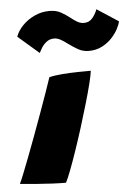

<svg xmlns="http://www.w3.org/2000/svg" viewBox="-98 -767 581 810"><g transform="rotate(-5 192.0 -362.0)"><path d="M148.5 1.5Q123 1.5 91.8 0Q60.5 -1.5 25.8 -4.2Q-9 -7 -45.5 -10.5Q-40 -21.5 -28.2 -50.8Q-16.5 -80 -1 -120.5Q14.5 -161 31.5 -207Q48.5 -253 65 -298.5Q81.5 -344 95.2 -383Q109 -422 117.5 -448Q140.5 -454 174.5 -456.5Q208.5 -459 241.5 -459.5Q274.5 -460 294 -460Q292 -442.5 283 -406.2Q274 -370 260.2 -323Q246.5 -276 230.8 -225.8Q215 -175.5 199.2 -129.5Q183.5 -83.5 170.2 -48.8Q157 -14 148.5 1.5ZM-2.5 -630Q6 -654.5 27.2 -676.5Q48.5 -698.5 78.2 -712.5Q108 -726.5 142 -726.5Q170.5 -726.5 190.8 -715Q211 -703.5 227.5 -690.5Q241 -679.5 254.5 -671.5Q268 -663.5 283.5 -663.5Q305.5 -663.5 319.5 -680.5Q333.5 -697.5 340 -716.5L430.5 -657.5Q428.5 -645 418.5 -626Q408.5 -607 391.2 -588.2Q374 -569.5 349.2 -556.8Q324.5 -544 293 -544Q268.5 -544 247.5 -556Q226.5 -568 208.5 -581.5Q193.5 -593 179.2 -601Q165 -609 151.5 -609Q132.5 -609 119 -598.2Q105.5 -587.5 97.5 -574.2Q89.5 -561 86 -553.5Z"/></g></svg>

Font: Grandstander Thin Black
Style: Italic
Weight: 900
Italic angle: -15°
Version: Version 1.200